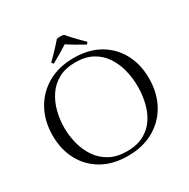

<svg xmlns="http://www.w3.org/2000/svg" viewBox="-193 -1050 1219 1238"><g transform="rotate(-30 416.5 -431.0)"><path d="M778 -355Q778 -247 733 -164.5Q688 -82 606 -35Q524 12 412 12Q301 12 221 -34Q141 -80 98 -160.5Q55 -241 55 -344Q55 -450 100 -533Q145 -616 227.5 -663.5Q310 -711 422 -711Q532 -711 611.5 -665.5Q691 -620 734.5 -539.5Q778 -459 778 -355ZM689 -345Q689 -408 674 -468Q659 -528 627 -576Q595 -624 543 -652.5Q491 -681 417 -681Q343 -681 291 -652.5Q239 -624 207 -576Q175 -528 160 -469.5Q145 -411 145 -351Q145 -291 160 -232Q175 -173 208 -124Q241 -75 294 -46Q347 -17 422 -17Q496 -17 547.5 -45Q599 -73 630 -119.5Q661 -166 675 -225Q689 -284 689 -345ZM417 -816Q391 -799 357.5 -779.5Q324 -760 294 -743Q290 -746 287 -749.5Q284 -753 282 -757Q299 -773 319 -793.5Q339 -814 358 -835Q377 -856 390 -871Q401 -874 417 -874Q431 -874 443 -871Q456 -856 475 -835Q494 -814 514.5 -793.5Q535 -773 551 -757Q549 -753 546 -749Q543 -745 539 -743Q509 -760 476 -779Q443 -798 417 -816Z"/></g></svg>

Font: Castoro Titling
Style: Regular
Weight: 400
Version: Version 2.04